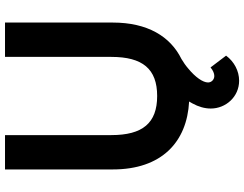

<svg xmlns="http://www.w3.org/2000/svg" viewBox="-124 -636 974 766"><g transform="rotate(-90 363.0 -253.0)"><path d="M424 214C462.5 214 500 194.5 524 162L477 100C465 110 453 115 443 115C428.5 115 417 104 417 90C417 69.5 438 39.5 472 11.5C484 1 497 -8 510.5 -16C601 -60.5 656 -152 656 -290V-720H519V-296C519 -171 471 -113 363 -113C255 -113 207 -171 207 -296V-720H70V-290C70 -95.5 179 6 341 14.5C338.5 18.5 336 23 333.5 27.5C320 52 313 76.5 313 101C313 160.5 359.5 214 424 214Z"/></g></svg>

Font: Vela Sans ExtBd
Style: Regular
Weight: 800
Designer: Principal design: Mikhail Sharanda - project Manrope.
Design modification: Ravid Balaliev
Foundry: Mikhail Sharanda
Version: Version 1.001